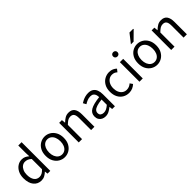

<svg xmlns="http://www.w3.org/2000/svg" viewBox="284 -2047 3370 3370"><g transform="rotate(-45 1969.5 -361.5)"><path d="M247.6 12Q156.5 12 101.9 -54.7Q47.4 -121.4 47.4 -242.4Q47.4 -321.3 76.9 -378.5Q106.4 -435.7 154.3 -466.9Q202.3 -498.1 257.7 -498.1Q300.6 -498.1 331.5 -483.3Q362.4 -468.6 393.9 -441.8L390.4 -525.2V-712.4H472.7V0H404.8L397.8 -57.4H395.1Q366.9 -29.2 329.1 -8.6Q291.3 12 247.6 12ZM265.8 -57.2Q299.7 -57.2 330 -73.9Q360.4 -90.5 390.4 -123.6V-378.3Q359.6 -406.2 330.9 -417.6Q302.2 -428.9 271.9 -428.9Q233 -428.9 201.5 -405.7Q170.1 -382.5 151.2 -340.5Q132.4 -298.5 132.4 -243.2Q132.4 -155.9 167.2 -106.6Q202.1 -57.2 265.8 -57.2Z M826.2 12Q766.6 12 715.1 -18.1Q663.7 -48.1 632.3 -105Q600.9 -161.9 600.9 -242.4Q600.9 -323.5 632.3 -380.8Q663.7 -438 715.1 -468Q766.6 -498.1 826.2 -498.1Q885.7 -498.1 936.9 -468Q988 -438 1019.7 -380.8Q1051.4 -323.5 1051.4 -242.4Q1051.4 -161.9 1019.7 -105Q988 -48.1 936.9 -18.1Q885.7 12 826.2 12ZM826.2 -56.5Q868 -56.5 899.8 -79.7Q931.6 -102.9 949 -144.8Q966.4 -186.7 966.4 -242.4Q966.4 -298.1 949 -340.3Q931.6 -382.6 899.8 -406.1Q868 -429.6 826.2 -429.6Q784.4 -429.6 752.9 -406.1Q721.4 -382.6 703.6 -340.3Q685.9 -298.1 685.9 -242.4Q685.9 -186.7 703.6 -144.8Q721.4 -102.9 752.9 -79.7Q784.4 -56.5 826.2 -56.5Z M1179 0V-486.1H1247L1253.9 -416H1256.6Q1291.7 -450.7 1330.8 -474.4Q1370 -498.1 1419.7 -498.1Q1497 -498.1 1532.6 -449.5Q1568.1 -401 1568.1 -308V0H1485.9V-297.4Q1485.9 -365.6 1464.4 -396.1Q1442.9 -426.7 1394.2 -426.7Q1356.9 -426.7 1327.6 -407.8Q1298.3 -389 1261.3 -352V0Z M1838.3 12Q1797.6 12 1765.2 -4.3Q1732.8 -20.5 1714.1 -51.5Q1695.4 -82.4 1695.4 -126.2Q1695.4 -208 1767.4 -250.2Q1839.4 -292.3 1994.7 -309Q1994.5 -339.5 1986 -367Q1977.5 -394.6 1955.5 -411.7Q1933.4 -428.9 1893.9 -428.9Q1852.1 -428.9 1815.1 -413.4Q1778 -397.9 1748.9 -379L1717 -435.4Q1739.3 -450.4 1769 -464.9Q1798.7 -479.4 1833.9 -488.7Q1869.1 -498 1908.1 -498Q1967.2 -498 2004.4 -473.3Q2041.6 -448.6 2059.2 -403.6Q2076.8 -358.6 2076.8 -297.7V0H2008.5L2002.1 -57.9H1998.8Q1963.7 -29.1 1923.8 -8.5Q1883.9 12 1838.3 12ZM1861.2 -56.5Q1896.6 -56.5 1928.1 -72.3Q1959.6 -88.1 1994.7 -118.9V-249.9Q1913 -240.4 1865.3 -224.5Q1817.6 -208.6 1797 -185.6Q1776.5 -162.7 1776.5 -131.5Q1776.5 -91.2 1801.3 -73.8Q1826.1 -56.5 1861.2 -56.5Z M2423.4 12Q2358.1 12 2306.2 -18.1Q2254.3 -48.2 2224.2 -105.1Q2194 -162.1 2194 -242.3Q2194 -323.5 2226.5 -380.6Q2258.9 -437.7 2312.3 -467.9Q2365.7 -498 2427.7 -498Q2475.8 -498 2510.3 -481.9Q2544.9 -465.8 2570.1 -441L2529.4 -389.9Q2511.1 -408 2486.7 -418.8Q2462.4 -429.5 2431.3 -429.5Q2387.7 -429.5 2353.4 -405.9Q2319.2 -382.3 2299 -340.4Q2278.8 -298.5 2278.8 -242.3Q2278.8 -186.7 2297.9 -145Q2317 -103.3 2351 -79.9Q2384.9 -56.5 2430.1 -56.5Q2463.7 -56.5 2492.7 -69.2Q2521.7 -82 2543.3 -102.1L2579 -51.5Q2548.4 -22.8 2509.1 -5.4Q2469.7 12 2423.4 12Z M2685.9 0V-486H2768V0ZM2726.5 -586Q2702.8 -586 2687.3 -601Q2671.7 -616 2671.7 -640.4Q2671.7 -664.2 2687.3 -678.9Q2702.8 -693.6 2726.5 -693.6Q2750.8 -693.6 2766.1 -678.9Q2781.3 -664.2 2781.3 -640.4Q2781.3 -616 2766.1 -601Q2750.8 -586 2726.5 -586Z M3121.2 12Q3061.6 12 3010.1 -18.1Q2958.7 -48.1 2927.3 -105Q2895.9 -161.9 2895.9 -242.4Q2895.9 -323.5 2927.3 -380.8Q2958.7 -438 3010.1 -468Q3061.6 -498.1 3121.2 -498.1Q3180.7 -498.1 3231.9 -468Q3283 -438 3314.7 -380.8Q3346.4 -323.5 3346.4 -242.4Q3346.4 -161.9 3314.7 -105Q3283 -48.1 3231.9 -18.1Q3180.7 12 3121.2 12ZM3121.2 -56.5Q3163 -56.5 3194.8 -79.7Q3226.6 -102.9 3244 -144.8Q3261.4 -186.7 3261.4 -242.4Q3261.4 -298.1 3244 -340.3Q3226.6 -382.6 3194.8 -406.1Q3163 -429.6 3121.2 -429.6Q3079.4 -429.6 3047.9 -406.1Q3016.4 -382.6 2998.6 -340.3Q2980.9 -298.1 2980.9 -242.4Q2980.9 -186.7 2998.6 -144.8Q3016.4 -102.9 3047.9 -79.7Q3079.4 -56.5 3121.2 -56.5ZM3043.8 -570 3172.8 -734.7H3263L3268 -725.6L3110.6 -570Z M3474 0V-486.1H3542L3548.9 -416H3551.6Q3586.7 -450.7 3625.8 -474.4Q3665 -498.1 3714.7 -498.1Q3792 -498.1 3827.6 -449.5Q3863.1 -401 3863.1 -308V0H3780.9V-297.4Q3780.9 -365.6 3759.4 -396.1Q3737.9 -426.7 3689.2 -426.7Q3651.9 -426.7 3622.6 -407.8Q3593.3 -389 3556.3 -352V0Z"/></g></svg>

Font: SourceSans3VF
Style: Regular
Weight: 200
Designer: Paul D. Hunt
Foundry: Adobe
Version: Version 3.052;hotconv 1.1.0;makeotfexe 2.6.0